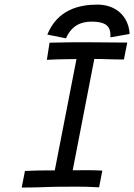

<svg xmlns="http://www.w3.org/2000/svg" viewBox="-20 -821 588 842"><path d="M381.8 -726.1C452.6 -726.1 464.4 -699.2 464.4 -664.1C464.4 -662.1 464.4 -659.7 463.9 -657.2L547.9 -671.9V-679.7C540.5 -752.9 485.4 -800.8 407.2 -800.8C328.1 -800.8 232.4 -779.3 187.5 -669.4L269.5 -652.8C293.9 -710 336.4 -726.1 381.8 -726.1ZM197.3 -633.8 185.5 -558.6C237.8 -561.5 283.2 -561.5 315.4 -562L220.2 -73.7H183.6C155.8 -73.7 131.3 -73.2 89.4 -71.3L75.2 1.5C150.9 1.5 200.7 -2 236.8 -2C265.6 -2 289.6 -2.4 312.5 -2.4C343.3 -2.4 373.5 -2 414.6 0.5L428.7 -72.8C403.8 -74.2 380.9 -74.7 358.9 -74.7C334 -74.7 321.3 -74.2 298.8 -74.2L393.6 -562.5C440.4 -562.5 463.4 -560.1 523.4 -560.1L538.1 -634.3C458.5 -635.3 411.6 -635.7 360.4 -635.7C313.5 -635.7 273.9 -635.7 197.3 -633.8Z"/></svg>

Font: Fantasque Sans Mono
Style: RegItalic
Weight: 400
Italic angle: -11°
Monospace: yes
Designer: Jany Belluz
Version: Version 1.6.3